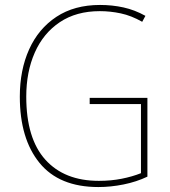

<svg xmlns="http://www.w3.org/2000/svg" viewBox="-20 -745 687 775"><path d="M342 -350H575V-32Q531 -11 479 -0.5Q427 10 377 10Q219 10 139.5 -87.5Q60 -185 60 -355Q60 -462 97.5 -545.5Q135 -629 207.5 -677Q280 -725 384 -725Q433 -725 478.5 -715Q524 -705 567 -681L554 -657Q510 -682 467.5 -691Q425 -700 383 -700Q288 -700 221.5 -655.5Q155 -611 120.5 -533Q86 -455 86 -355Q86 -186 163 -100.5Q240 -15 379 -15Q428 -15 471 -23.5Q514 -32 549 -46V-325H342Z"/></svg>

Font: Noto Sans Kannada SemiCondensed Thin
Style: Regular
Weight: 100
Width: 4
Designer: Jelle Bosma - Monotype Design Team
Foundry: Monotype Imaging Inc.
Version: Version 2.005; ttfautohint (v1.8.4.7-5d5b)